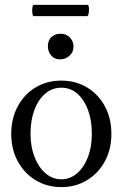

<svg xmlns="http://www.w3.org/2000/svg" viewBox="-20 -755 502 786"><path d="M231 11Q172 11 125.5 -17.5Q79 -46 52.5 -95Q26 -144 26 -207Q26 -270 52.5 -319.5Q79 -369 125.5 -397Q172 -425 231 -425Q290 -425 336.5 -397Q383 -369 409.5 -319.5Q436 -270 436 -207Q436 -144 409.5 -95Q383 -46 336.5 -17.5Q290 11 231 11ZM231 -21Q267 -21 295.5 -45.5Q324 -70 340 -112Q356 -154 356 -208Q356 -263 340 -305.5Q324 -348 296 -372Q268 -396 231 -396Q194 -396 165.5 -372Q137 -348 121 -305.5Q105 -263 105 -208Q105 -154 121.5 -112Q138 -70 166.5 -45.5Q195 -21 231 -21ZM227 -512Q202 -512 189 -528.5Q176 -545 176 -565Q176 -591 191.5 -604Q207 -617 227 -617Q252 -617 266.5 -601Q281 -585 281 -565Q281 -541 264 -526.5Q247 -512 227 -512ZM118 -689Q114 -689 112.5 -700.5Q111 -712 112.5 -723.5Q114 -735 118 -735H338Q343 -735 344 -723.5Q345 -712 343 -700.5Q341 -689 336 -689Z"/></svg>

Font: Junicode VF
Style: Regular
Weight: 400
Designer: Peter S. Baker
Version: Version 2.213